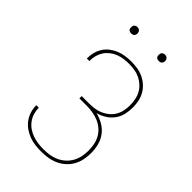

<svg xmlns="http://www.w3.org/2000/svg" viewBox="-266 -1018 1131 1131"><g transform="rotate(45 300.0 -452.0)"><path d="M303 8Q277 8 251.5 5Q226 2 202 -7Q178 -16 156.5 -31Q135 -46 120 -66.5Q105 -87 97 -112Q89 -137 89 -163V-165H110V-163Q110 -140 117 -117.5Q124 -95 138 -76.5Q152 -58 171 -45Q190 -32 212 -24.5Q234 -17 257 -14Q280 -11 303 -11Q328 -11 353 -15Q378 -19 401 -29.5Q424 -40 443 -57.5Q462 -75 474 -97Q486 -119 491 -144Q496 -169 496 -194Q496 -219 491 -244Q486 -269 473.5 -291Q461 -313 441.5 -329.5Q422 -346 398.5 -355.5Q375 -365 350 -369Q325 -373 300 -373H240V-392H300Q323 -392 346 -395Q369 -398 390.5 -407.5Q412 -417 430 -432Q448 -447 459.5 -467Q471 -487 475.5 -509.5Q480 -532 480 -556Q480 -579 475.5 -602Q471 -625 460 -645Q449 -665 431.5 -681Q414 -697 393 -707Q372 -717 349 -720.5Q326 -724 303 -724Q281 -724 259.5 -721Q238 -718 217.5 -710Q197 -702 179.5 -688.5Q162 -675 150 -657Q138 -639 132 -617.5Q126 -596 126 -575V-570H105V-575Q105 -600 111.5 -623.5Q118 -647 131.5 -667.5Q145 -688 165 -703Q185 -718 207.5 -727Q230 -736 254.5 -739.5Q279 -743 303 -743Q329 -743 354.5 -739Q380 -735 403.5 -724Q427 -713 446.5 -695.5Q466 -678 478.5 -655.5Q491 -633 496 -607.5Q501 -582 501 -556Q501 -527 494 -498Q487 -469 469.5 -445.5Q452 -422 426.5 -406Q401 -390 373 -383Q405 -375 433.5 -358.5Q462 -342 481.5 -316Q501 -290 509 -258Q517 -226 517 -194Q517 -166 511.5 -138.5Q506 -111 492.5 -86.5Q479 -62 458 -43Q437 -24 411.5 -12.5Q386 -1 358.5 3.5Q331 8 303 8ZM415 -859Q410 -859 404.5 -860.5Q399 -862 395.5 -865.5Q392 -869 390.5 -874.5Q389 -880 389 -885Q389 -890 390.5 -895.5Q392 -901 395.5 -904.5Q399 -908 404.5 -910Q410 -912 415 -912Q420 -912 425.5 -910Q431 -908 434.5 -904.5Q438 -901 440 -895.5Q442 -890 442 -885Q442 -880 440 -874.5Q438 -869 434.5 -865.5Q431 -862 425.5 -860.5Q420 -859 415 -859ZM185 -859Q180 -859 174.5 -860.5Q169 -862 165.5 -865.5Q162 -869 160.5 -874.5Q159 -880 159 -885Q159 -890 160.5 -895.5Q162 -901 165.5 -904.5Q169 -908 174.5 -910Q180 -912 185 -912Q190 -912 195.5 -910Q201 -908 204.5 -904.5Q208 -901 210 -895.5Q212 -890 212 -885Q212 -880 210 -874.5Q208 -869 204.5 -865.5Q201 -862 195.5 -860.5Q190 -859 185 -859Z"/></g></svg>

Font: Iosevka Thin Extended
Style: Regular
Weight: 100
Width: 7
Monospace: yes
Designer: Belleve Invis
Foundry: Belleve Invis
Version: Version 32.5.0; ttfautohint (v1.8.4)